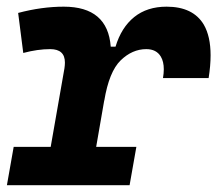

<svg xmlns="http://www.w3.org/2000/svg" viewBox="-35 -547 642 567"><path d="M-14.6 0 5.4 -113.3H114.7L155.3 -345.2Q156.7 -354.5 156.7 -362.3Q156.7 -401.9 113.3 -401.9Q76.2 -401.9 33.7 -390.6L18.6 -508.8Q88.4 -527.3 153.3 -527.3Q283.2 -527.3 292 -409.2H306.2Q323.2 -465.8 361.3 -496.6Q399.4 -527.3 457 -527.3Q535.2 -527.3 566.9 -474.1Q586.9 -439.5 586.9 -383.8Q586.9 -353 581.1 -316.4H446.3Q448.7 -330.6 448.7 -342.3Q448.7 -365.2 439.9 -379.9Q426.8 -401.9 397 -401.9Q355.5 -401.9 321.3 -368.7Q287.1 -335.4 272.9 -249.5V-251L249 -113.3H367.7L347.7 0Z"/></svg>

Font: CaskaydiaCove NFP
Style: Bold Italic
Weight: 700
Italic angle: -10°
Designer: Aaron Bell
Foundry: Saja Typeworks
Version: Version 2111.001; VTT 6.35;Nerd Fonts 3.1.1